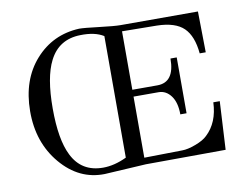

<svg xmlns="http://www.w3.org/2000/svg" viewBox="-78 -815 1201 938"><g transform="rotate(-10 522.5 -346.5)"><path d="M575 2 369 14Q242 17 152 -89.5Q62 -196 63 -351.5Q64 -507 150.5 -604Q237 -701 369 -707Q393 -707 467 -698Q541 -689 571 -689H955L958 -486H928Q920 -573 878.5 -613.5Q837 -654 746 -656L573 -658V-368H697Q783 -368 783 -486H814V-209H783Q783 -268 758.5 -301Q734 -334 697 -334H573V-31L762 -34Q789 -34 829 -49Q869 -64 888 -83Q948 -139 952 -239H984L971 0ZM484 -47V-650Q441 -677 369 -675Q262 -673 215 -580Q174 -500 174 -345Q174 -190 214 -111Q260 -18 367 -18Q423 -18 484 -47Z"/></g></svg>

Font: GFS Didot
Style: Regular
Weight: 400
Designer: Takis Katsoulidis and George D. Matthiopoulos
Foundry: Takis Katsoulidis and George D. Matthiopoulos
Version: Version 1.0